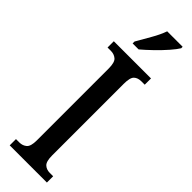

<svg xmlns="http://www.w3.org/2000/svg" viewBox="-313 -931 931 931"><g transform="rotate(45 153.0 -465.5)"><path d="M26 0V-43H49Q71 -43 86.5 -56Q102 -69 102 -110V-602Q102 -645 86.5 -658Q71 -671 49 -671H26V-714H281V-671H258Q234 -671 220 -658Q206 -645 206 -602V-111Q206 -70 220.5 -56.5Q235 -43 258 -43H281V0ZM98 -784Q119 -821 141 -859Q163 -897 175 -931H281V-921Q271 -904 247 -876.5Q223 -849 193.5 -820.5Q164 -792 139 -771H98Z"/></g></svg>

Font: Noto Serif Myanmar ExtraCondensed Medium
Style: Regular
Weight: 500
Width: 2
Designer: Ben Mitchell and the Monotype Design Team
Foundry: Monotype Imaging Inc.
Version: Version 2.106; ttfautohint (v1.8.4.7-5d5b)